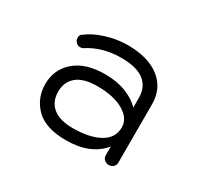

<svg xmlns="http://www.w3.org/2000/svg" viewBox="-80 -823 590 552"><g transform="rotate(30 215.0 -547.0)"><path d="M55 -495Q55 -543 90.5 -574Q126 -605 191 -605Q230 -605 260.5 -593Q291 -581 308 -562V-595Q308 -630 283.5 -649.5Q259 -669 207 -669Q146 -669 99 -639Q95 -636 88 -636Q80 -636 74 -643Q69 -648 69 -656Q69 -667 76 -670Q99 -688 134.5 -699Q170 -710 205 -710Q273 -710 311.5 -680Q350 -650 350 -597V-404Q350 -395 344 -389.5Q338 -384 329 -384Q321 -384 314.5 -389.5Q308 -395 308 -404V-433Q268 -384 187 -384Q119 -384 87 -416Q55 -448 55 -495ZM308 -496Q308 -526 275.5 -545Q243 -564 189 -564Q142 -564 120 -545Q98 -526 98 -495Q98 -461 120.5 -442.5Q143 -424 187 -424Q242 -424 275 -442.5Q308 -461 308 -496Z"/></g></svg>

Font: Kodchasan ExtraLight
Style: Regular
Weight: 275
Version: Version 1.000; ttfautohint (v1.6)